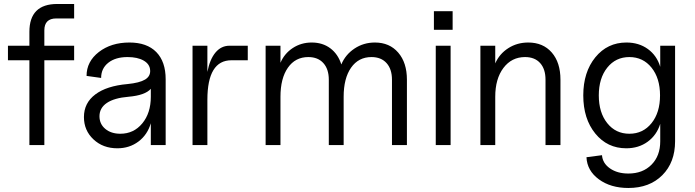

<svg xmlns="http://www.w3.org/2000/svg" viewBox="-20 -730 3497 966"><path d="M127.9 -569.8Q127.9 -710 268.1 -710H353V-637.2H263.2Q203.1 -637.2 203.1 -577.1V-500H353V-426.8H203.1V0H127.9V-426.8H20V-500H127.9Z M570.3 16.1Q498 16.1 450.2 -28.8Q402.3 -73.7 402.3 -141.1Q402.3 -211.9 459.5 -254.9Q516.6 -297.9 621.6 -307.1Q682.1 -313 710 -329.8Q737.8 -346.7 735.4 -377Q733.4 -407.7 702.6 -425.3Q671.9 -442.9 621.6 -442.9Q561 -442.9 524.9 -414.3Q488.8 -385.7 488.8 -337.9L415.5 -348.1Q415.5 -420.4 477.3 -468.3Q539.1 -516.1 631.3 -516.1Q719.2 -516.1 766.4 -468Q813.5 -419.9 813.5 -331.1V0H738.8V-109.9Q721.7 -51.8 676.5 -17.8Q631.3 16.1 570.3 16.1ZM585.4 -57.1Q652.8 -57.1 695.8 -109.1Q738.8 -161.1 738.8 -243.2V-283.2Q710.4 -250.5 626.5 -243.2Q555.2 -237.3 517.8 -212.2Q480.5 -187 480.5 -145Q480.5 -106 509.8 -81.5Q539.1 -57.1 585.4 -57.1Z M948.7 0V-500H1023.4V-368.2Q1035.6 -431.6 1064.2 -465.8Q1092.8 -500 1134.8 -500H1226.6V-426.8H1144.5Q1023.4 -426.8 1023.4 -228V0Z M1952.1 -329.1Q1952.1 -382.3 1924.8 -412.6Q1897.5 -442.9 1849.1 -442.9Q1783.7 -442.9 1746.3 -389.4Q1709 -335.9 1709 -243.2V0H1634.3V-329.1Q1634.3 -382.3 1606.9 -412.6Q1579.6 -442.9 1531.2 -442.9Q1465.8 -442.9 1428.5 -389.4Q1391.1 -335.9 1391.1 -243.2V0H1316.4V-500H1391.1V-414.1Q1410.6 -460.4 1452.9 -488.3Q1495.1 -516.1 1548.3 -516.1Q1603 -516.1 1641.8 -487.1Q1680.7 -458 1697.3 -405.8Q1717.8 -455.1 1763.4 -485.6Q1809.1 -516.1 1866.2 -516.1Q1939.9 -516.1 1983.6 -465.3Q2027.3 -414.6 2027.3 -329.1V0H1952.1Z M2172.4 0V-500H2247.1V0ZM2163.1 -580.1V-673.8H2257.3V-580.1Z M2724.6 -329.1Q2724.6 -382.8 2697.5 -412.8Q2670.4 -442.9 2621.6 -442.9Q2554.2 -442.9 2512.9 -388.2Q2471.7 -333.5 2471.7 -243.2V0H2397V-500H2471.7V-411.1Q2492.7 -459 2537.1 -487.5Q2581.5 -516.1 2637.7 -516.1Q2712.4 -516.1 2756.1 -465.8Q2799.8 -415.5 2799.8 -329.1V0H2724.6Z M3141.6 215.8Q3052.2 215.8 2992.9 172.1Q2933.6 128.4 2930.7 61L3008.8 50.8Q3011.7 91.3 3048.8 117.2Q3085.9 143.1 3141.6 143.1Q3213.9 143.1 3257.8 98.6Q3301.8 54.2 3301.8 -19V-106.9Q3284.2 -50.3 3238.8 -17.1Q3193.4 16.1 3130.9 16.1Q3035.6 16.1 2975.1 -58.1Q2914.6 -132.3 2914.6 -250Q2914.6 -367.2 2975.3 -441.7Q3036.1 -516.1 3131.8 -516.1Q3194.3 -516.1 3239.5 -483.4Q3284.7 -450.7 3301.8 -394V-500H3376.5V-19Q3376.5 86.9 3312.3 151.4Q3248 215.8 3141.6 215.8ZM3035.2 -110.4Q3077.6 -57.1 3146.5 -57.1Q3215.3 -57.1 3258.1 -110.4Q3300.8 -163.6 3300.8 -250Q3300.8 -336.4 3258.1 -389.6Q3215.3 -442.9 3146.5 -442.9Q3077.6 -442.9 3035.2 -389.6Q2992.7 -336.4 2992.7 -250Q2992.7 -163.6 3035.2 -110.4Z"/></svg>

Font: Uncut Sans
Style: Regular
Weight: 400
Designer: Kasper Nordkvist
Foundry: UNCUT.wtf
Version: Version 1.304;Glyphs 3.2 (3246)